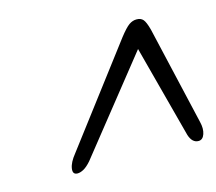

<svg xmlns="http://www.w3.org/2000/svg" viewBox="-60 -784 531 473"><g transform="rotate(-15 205.5 -547.5)"><path d="M408.5 -427Q413 -409 408.5 -395.8Q404 -382.5 393 -382.5Q377 -382.5 370 -404L307.5 -640L119.5 -404Q109 -392 100.2 -387.2Q91.5 -382.5 84.5 -382.5Q71.5 -382.5 73.8 -397.8Q76 -413 91.5 -432L278 -678Q294 -698.5 303.2 -705Q312.5 -711.5 322.5 -711.5Q333.5 -711.5 339.2 -705Q345 -698.5 350.5 -678Z"/></g></svg>

Font: Fraunces 144pt SuperSoft Light
Style: Italic
Weight: 300
Italic angle: -16°
Version: Version 1.000;[b76b70a41]